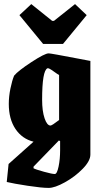

<svg xmlns="http://www.w3.org/2000/svg" viewBox="-20 -734 501 939"><path d="M13 156 22 68 144 -41Q88 -55 55.5 -103.5Q23 -152 23 -226Q23 -262 31 -301Q39 -340 49 -364Q69 -388 134 -430.5Q199 -473 218 -473Q229 -473 364 -447L422 -436V22Q422 53 384.5 91.5Q347 130 297.5 157.5Q248 185 218 185Q184 185 115 174.5Q46 164 13 156ZM269 -147V-367Q263 -370 240 -386.5Q217 -403 212 -400Q186 -388 186 -246Q186 -191 198 -155.5Q210 -120 227 -120Q234 -120 269 -147ZM274 2V-44L268 -47L144 81V89Q155 95 195 106Q235 117 248 117Q259 117 266.5 80.5Q274 44 274 2ZM191 -519 75 -660 133 -714 235 -632H244L347 -714L404 -660L288 -519Z"/></svg>

Font: Grenze ExtraBold
Style: Regular
Weight: 800
Designer: Renata Polastri
Foundry: Omnibus-Type
Version: Version 1.002; ttfautohint (v1.8)